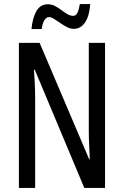

<svg xmlns="http://www.w3.org/2000/svg" viewBox="-20 -925 609 945"><path d="M497 0H395L151 -582H147Q149 -555 150.5 -529.5Q152 -504 152.5 -481.5Q153 -459 153 -438V0H73V-714H175L419 -141H422Q421 -171 419.5 -196.5Q418 -222 417.5 -244.5Q417 -267 417 -286V-714H497ZM424 -905Q420 -846 398.5 -814.5Q377 -783 344 -783Q326 -783 309 -792Q292 -801 276 -812Q260 -823 246 -832Q232 -841 221 -841Q208 -841 198.5 -825.5Q189 -810 185 -782H135Q137 -806 142.5 -827.5Q148 -849 157 -866.5Q166 -884 180.5 -894Q195 -904 216 -904Q234 -904 250.5 -895.5Q267 -887 282 -875.5Q297 -864 311.5 -855.5Q326 -847 340 -847Q354 -847 361.5 -863Q369 -879 373 -905Z"/></svg>

Font: Noto Sans Thai ExtraCondensed
Style: Regular
Weight: 400
Width: 2
Designer: Monotype Design Team
Foundry: Monotype Imaging Inc.
Version: Version 2.002